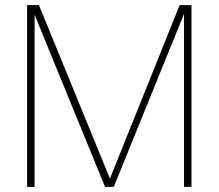

<svg xmlns="http://www.w3.org/2000/svg" viewBox="-20 -724 847 744"><path d="M85 0V-704H131L406 -32L676 -704H722V0H693V-670L421 0H387L114 -667V0Z"/></svg>

Font: Prodigy Sans ExtraLight
Style: Regular
Weight: 200
Designer: Wei Huang
Foundry: Wei Huang
Version: Version 1.003; ttfautohint (v1.8.3)